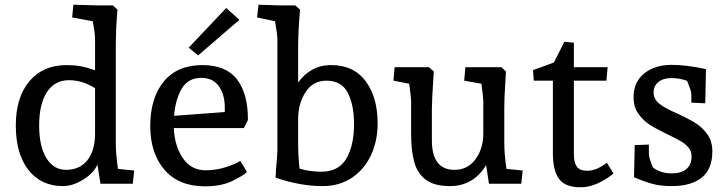

<svg xmlns="http://www.w3.org/2000/svg" viewBox="-20 -779 3088 814"><path d="M47 -247Q47 -366 104.5 -434.5Q162 -503 262 -503Q294 -503 320 -498.5Q346 -494 383 -481V-612Q383 -639 373 -689L286 -705L291 -759L397 -756H459L478 -738Q471 -658 471 -582V-169Q471 -128 480 -63L549 -56L543 0H406L393 -81Q377 -45 332.5 -17.5Q288 10 247 10Q154 10 100.5 -58.5Q47 -127 47 -247ZM260 -59Q317 -59 349.5 -98.5Q382 -138 383 -209V-405Q330 -439 272 -439Q212 -439 179 -388.5Q146 -338 146 -247Q146 -159 176.5 -109Q207 -59 260 -59Z M617 -245Q617 -363 674 -433Q731 -503 838 -503Q939 -503 985.5 -441.5Q1032 -380 1031 -270L1014 -236H717Q720 -161 755 -109Q790 -57 852 -57Q894 -57 934.5 -69.5Q975 -82 999 -97L1027 -50Q1011 -34 964.5 -11.5Q918 11 849 11Q738 11 677.5 -59Q617 -129 617 -245ZM933 -304V-323Q933 -379 907.5 -414Q882 -449 833 -449Q778 -449 751 -404Q724 -359 718 -288ZM780 -577 939 -745 995 -695 820 -544Z M1148 -26Q1150 -46 1150 -58Q1156 -128 1156 -140V-612Q1156 -633 1146 -689L1070 -705L1076 -759L1170 -756H1232L1252 -738Q1244 -646 1244 -582V-429Q1267 -462 1302 -482.5Q1337 -503 1384 -503Q1480 -503 1530.5 -434.5Q1581 -366 1581 -256Q1581 -182 1553 -121.5Q1525 -61 1472 -25.5Q1419 10 1348 10Q1252 10 1148 -26ZM1250 -64Q1294 -51 1342 -51Q1416 -51 1448.5 -107Q1481 -163 1481 -253Q1481 -334 1454.5 -385.5Q1428 -437 1364 -437Q1307 -437 1275.5 -388.5Q1244 -340 1244 -273V-170Q1244 -118 1250 -64Z M1723 -211V-350Q1723 -364 1715 -424L1648 -437L1653 -494H1799L1819 -476Q1811 -353 1811 -320V-184Q1811 -59 1907 -59Q1963 -59 1996 -104Q2029 -149 2029 -213V-350Q2029 -364 2021 -424L1948 -437L1953 -494H2106L2125 -476Q2118 -369 2118 -320V-170Q2118 -128 2127 -63L2196 -56L2190 0H2053L2041 -79Q1987 10 1887 10Q1822 10 1786 -16.5Q1750 -43 1736.5 -91Q1723 -139 1723 -211Z M2324 -129V-437H2243L2240 -482L2274 -494L2328 -514L2373 -602L2413 -598V-494H2556L2551 -437H2413V-125Q2413 -90 2425.5 -72.5Q2438 -55 2470 -55Q2490 -55 2512 -64.5Q2534 -74 2553 -89L2581 -43Q2507 15 2442 15Q2376 15 2350 -20.5Q2324 -56 2324 -129Z M2668 -28 2671 -164 2731 -166V-125Q2731 -111 2748 -69Q2780 -44 2829 -44Q2867 -44 2889.5 -62Q2912 -80 2912 -116Q2912 -138 2899 -153.5Q2886 -169 2867 -180Q2848 -191 2811 -209Q2763 -232 2735.5 -249.5Q2708 -267 2687 -296Q2666 -325 2666 -367Q2666 -431 2711 -467.5Q2756 -504 2827 -504Q2890 -504 2973 -486L2970 -341L2911 -344V-381Q2911 -392 2893 -436Q2863 -448 2827 -448Q2792 -448 2771.5 -431.5Q2751 -415 2751 -387Q2751 -358 2777 -338Q2803 -318 2853 -297Q2900 -275 2929 -257Q2958 -239 2979 -209.5Q3000 -180 3000 -137Q3000 -62 2955 -26Q2910 10 2828 10Q2778 10 2740.5 -1Q2703 -12 2668 -28Z"/></svg>

Font: Andada Pro Medium
Style: Regular
Weight: 500
Designer: Carolina Giovagnoli
Foundry: Huerta Tipografica
Version: Version 3.005; ttfautohint (v1.8.4)